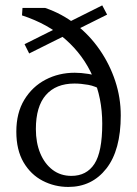

<svg xmlns="http://www.w3.org/2000/svg" viewBox="-20 -702 522 729"><path d="M369.1 -358.4Q342.8 -375 314.9 -379.9Q287.1 -384.8 262.7 -384.8Q192.4 -384.8 154.3 -341.3Q116.2 -297.9 116.2 -211.9Q116.2 -160.2 132.8 -120.1Q149.4 -80.1 179.7 -57.1Q210 -34.2 251 -34.2Q308.6 -34.2 338.4 -79.6Q368.2 -125 368.2 -232.4Q368.2 -330.1 332.5 -411.1Q296.9 -492.2 229.5 -551.8Q162.1 -611.3 63.5 -643.6L65.4 -671.9H151.4Q214.8 -650.4 267.6 -609.4Q320.3 -568.4 358.4 -513.2Q396.5 -458 417.5 -394.5Q438.5 -331.1 438.5 -263.7Q438.5 -131.8 383.8 -62Q329.1 7.8 239.3 7.8Q187.5 7.8 142.1 -15.6Q96.7 -39.1 69.3 -85.9Q42 -132.8 42 -202.1Q42 -273.4 72.3 -323.2Q102.5 -373 152.8 -399.4Q203.1 -425.8 263.7 -425.8Q287.1 -425.8 315.4 -421.4Q343.8 -417 374 -404.3ZM90.8 -499 73.2 -534.2 368.2 -681.6 386.7 -646.5Z"/></svg>

Font: Crimson Pro Light
Style: Regular
Weight: 300
Designer: Jacques Le Bailly
Foundry: Baron von Fonthausen
Version: Version 1.003